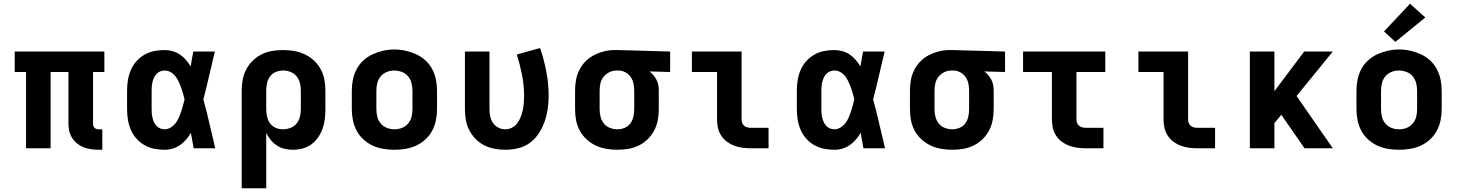

<svg xmlns="http://www.w3.org/2000/svg" viewBox="-20 -797 7840 1032"><path d="M510 8Q490 8 469.5 5Q449 2 430.5 -5Q412 -12 395.5 -25Q379 -38 368 -55Q357 -72 352.5 -92Q348 -112 348 -132V-410H252V0H120V-410H59V-520H541V-410H480V-132Q480 -126 482 -120Q484 -114 488 -110Q492 -106 498 -104Q504 -102 510 -102H530V8Z M865 8Q837 8 809 2.5Q781 -3 756.5 -17Q732 -31 713 -52.5Q694 -74 683 -100Q672 -126 667.5 -154Q663 -182 663 -210V-310Q663 -338 667.5 -366Q672 -394 683 -420Q694 -446 713 -467.5Q732 -489 756.5 -503Q781 -517 809 -522.5Q837 -528 865 -528Q886 -528 907.5 -522Q929 -516 947 -504Q965 -492 979 -475.5Q993 -459 1005 -440Q1008 -460 1011.5 -480Q1015 -500 1019 -520H1135Q1119 -456 1104.5 -391.5Q1090 -327 1073 -263Q1091 -198 1106 -132Q1121 -66 1137 0H1021Q1017 -21 1013.5 -41.5Q1010 -62 1006 -83Q995 -64 980.5 -47Q966 -30 948 -17.5Q930 -5 908.5 1.5Q887 8 865 8ZM865 -102Q882 -102 897.5 -111.5Q913 -121 923.5 -134.5Q934 -148 941 -164Q948 -180 953.5 -196.5Q959 -213 963.5 -229.5Q968 -246 972 -263Q968 -279 963.5 -295.5Q959 -312 953 -328Q947 -344 940 -359Q933 -374 922.5 -387.5Q912 -401 897 -409.5Q882 -418 865 -418Q853 -418 841.5 -413.5Q830 -409 821.5 -400Q813 -391 808 -380Q803 -369 800 -357.5Q797 -346 796 -334Q795 -322 795 -310V-210Q795 -198 796 -186Q797 -174 800 -162.5Q803 -151 808 -140Q813 -129 821.5 -120Q830 -111 841.5 -106.5Q853 -102 865 -102Z M1279 215V-310Q1279 -340 1284.5 -369Q1290 -398 1303.5 -424Q1317 -450 1338.5 -471Q1360 -492 1386.5 -505Q1413 -518 1442 -523Q1471 -528 1501 -528Q1531 -528 1560.5 -523Q1590 -518 1617 -505.5Q1644 -493 1666.5 -472.5Q1689 -452 1703.5 -425.5Q1718 -399 1723.5 -369.5Q1729 -340 1729 -310V-210Q1729 -184 1726 -157.5Q1723 -131 1714 -106Q1705 -81 1690 -59Q1675 -37 1654 -21.5Q1633 -6 1607 1Q1581 8 1555 8Q1532 8 1510 3Q1488 -2 1469 -14.5Q1450 -27 1435.5 -44.5Q1421 -62 1411 -83V215ZM1501 -102Q1521 -102 1541 -109.5Q1561 -117 1574 -133Q1587 -149 1592 -169.5Q1597 -190 1597 -210V-310Q1597 -330 1592 -350.5Q1587 -371 1574 -387Q1561 -403 1541.5 -410.5Q1522 -418 1501 -418Q1481 -418 1462 -410Q1443 -402 1431.5 -386Q1420 -370 1415.5 -350Q1411 -330 1411 -310V-210Q1411 -190 1415.5 -170Q1420 -150 1431.5 -134Q1443 -118 1462 -110Q1481 -102 1501 -102Z M2100 8Q2070 8 2040 3Q2010 -2 1983 -14.5Q1956 -27 1933.5 -47.5Q1911 -68 1897 -94.5Q1883 -121 1877 -150.5Q1871 -180 1871 -210V-310Q1871 -340 1877 -369.5Q1883 -399 1897 -425.5Q1911 -452 1933.5 -472.5Q1956 -493 1983.5 -505.5Q2011 -518 2040.5 -524.5Q2070 -531 2100 -531Q2130 -531 2159.5 -524.5Q2189 -518 2216.5 -505.5Q2244 -493 2266.5 -472.5Q2289 -452 2303 -425.5Q2317 -399 2323 -369.5Q2329 -340 2329 -310V-210Q2329 -180 2323 -150.5Q2317 -121 2303 -94.5Q2289 -68 2266.5 -47.5Q2244 -27 2217 -14.5Q2190 -2 2160 3Q2130 8 2100 8ZM2100 -102Q2121 -102 2140.5 -109.5Q2160 -117 2173.5 -133Q2187 -149 2192 -169Q2197 -189 2197 -210V-310Q2197 -331 2191.5 -351.5Q2186 -372 2173 -387.5Q2160 -403 2139.5 -410.5Q2119 -418 2099 -418Q2078 -418 2058.5 -410Q2039 -402 2026 -386.5Q2013 -371 2008 -350.5Q2003 -330 2003 -310V-210Q2003 -189 2008 -169Q2013 -149 2026.5 -133Q2040 -117 2059.5 -109.5Q2079 -102 2100 -102Z M2696 8Q2667 8 2638 2.5Q2609 -3 2583 -16Q2557 -29 2536.5 -50Q2516 -71 2502.5 -97Q2489 -123 2484 -152Q2479 -181 2479 -210V-520H2611V-210Q2611 -191 2615 -171.5Q2619 -152 2630 -136Q2641 -120 2658.5 -111Q2676 -102 2696 -102Q2715 -102 2732.5 -111Q2750 -120 2761 -135.5Q2772 -151 2779 -169Q2786 -187 2790 -205.5Q2794 -224 2795.5 -243Q2797 -262 2797 -281Q2797 -338 2786 -394Q2775 -450 2758 -504L2883 -539Q2904 -477 2916.5 -412.5Q2929 -348 2929 -282Q2929 -247 2924 -212Q2919 -177 2907.5 -144Q2896 -111 2876.5 -81Q2857 -51 2829 -30Q2801 -9 2766 -0.5Q2731 8 2696 8Z M3299 8Q3269 8 3239.5 3Q3210 -2 3183 -14.5Q3156 -27 3133.5 -47.5Q3111 -68 3096.5 -94.5Q3082 -121 3076.5 -150.5Q3071 -180 3071 -210V-310Q3071 -339 3076 -367Q3081 -395 3094 -421Q3107 -447 3127.5 -467.5Q3148 -488 3173.5 -501Q3199 -514 3227 -521Q3255 -528 3284 -528Q3288 -528 3292 -528Q3296 -528 3300 -528L3582 -520V-410L3471 -413Q3483 -404 3492.5 -392.5Q3502 -381 3509 -367.5Q3516 -354 3518.5 -339.5Q3521 -325 3521 -310V-210Q3521 -180 3515.5 -151Q3510 -122 3496.5 -96Q3483 -70 3461.5 -49Q3440 -28 3413.5 -15Q3387 -2 3358 3Q3329 8 3299 8ZM3299 -102Q3319 -102 3338 -110Q3357 -118 3368.5 -134Q3380 -150 3384.5 -170Q3389 -190 3389 -210V-310Q3389 -329 3385 -348Q3381 -367 3370.5 -382.5Q3360 -398 3343 -407.5Q3326 -417 3307 -418H3300Q3298 -418 3296.5 -418Q3295 -418 3294 -418Q3274 -418 3255.5 -409Q3237 -400 3224.5 -384.5Q3212 -369 3207.5 -349.5Q3203 -330 3203 -310V-210Q3203 -190 3208 -169.5Q3213 -149 3226 -133Q3239 -117 3258.5 -109.5Q3278 -102 3299 -102Z M4015 0Q3993 0 3970.5 -3Q3948 -6 3926.5 -14Q3905 -22 3887 -35.5Q3869 -49 3856.5 -68Q3844 -87 3839 -109.5Q3834 -132 3834 -155V-410H3699V-520H3966V-155Q3966 -145 3969.5 -136Q3973 -127 3980 -121Q3987 -115 3996.5 -112.5Q4006 -110 4015 -110H4111V0Z M4465 8Q4437 8 4409 2.5Q4381 -3 4356.5 -17Q4332 -31 4313 -52.5Q4294 -74 4283 -100Q4272 -126 4267.5 -154Q4263 -182 4263 -210V-310Q4263 -338 4267.5 -366Q4272 -394 4283 -420Q4294 -446 4313 -467.5Q4332 -489 4356.5 -503Q4381 -517 4409 -522.5Q4437 -528 4465 -528Q4486 -528 4507.5 -522Q4529 -516 4547 -504Q4565 -492 4579 -475.5Q4593 -459 4605 -440Q4608 -460 4611.5 -480Q4615 -500 4619 -520H4735Q4719 -456 4704.5 -391.5Q4690 -327 4673 -263Q4691 -198 4706 -132Q4721 -66 4737 0H4621Q4617 -21 4613.5 -41.5Q4610 -62 4606 -83Q4595 -64 4580.5 -47Q4566 -30 4548 -17.5Q4530 -5 4508.5 1.5Q4487 8 4465 8ZM4465 -102Q4482 -102 4497.5 -111.5Q4513 -121 4523.5 -134.5Q4534 -148 4541 -164Q4548 -180 4553.5 -196.5Q4559 -213 4563.5 -229.5Q4568 -246 4572 -263Q4568 -279 4563.5 -295.5Q4559 -312 4553 -328Q4547 -344 4540 -359Q4533 -374 4522.5 -387.5Q4512 -401 4497 -409.5Q4482 -418 4465 -418Q4453 -418 4441.5 -413.5Q4430 -409 4421.5 -400Q4413 -391 4408 -380Q4403 -369 4400 -357.5Q4397 -346 4396 -334Q4395 -322 4395 -310V-210Q4395 -198 4396 -186Q4397 -174 4400 -162.5Q4403 -151 4408 -140Q4413 -129 4421.5 -120Q4430 -111 4441.5 -106.5Q4453 -102 4465 -102Z M5099 8Q5069 8 5039.5 3Q5010 -2 4983 -14.5Q4956 -27 4933.5 -47.5Q4911 -68 4896.5 -94.5Q4882 -121 4876.5 -150.5Q4871 -180 4871 -210V-310Q4871 -339 4876 -367Q4881 -395 4894 -421Q4907 -447 4927.5 -467.5Q4948 -488 4973.5 -501Q4999 -514 5027 -521Q5055 -528 5084 -528Q5088 -528 5092 -528Q5096 -528 5100 -528L5382 -520V-410L5271 -413Q5283 -404 5292.5 -392.5Q5302 -381 5309 -367.5Q5316 -354 5318.5 -339.5Q5321 -325 5321 -310V-210Q5321 -180 5315.5 -151Q5310 -122 5296.5 -96Q5283 -70 5261.5 -49Q5240 -28 5213.5 -15Q5187 -2 5158 3Q5129 8 5099 8ZM5099 -102Q5119 -102 5138 -110Q5157 -118 5168.5 -134Q5180 -150 5184.5 -170Q5189 -190 5189 -210V-310Q5189 -329 5185 -348Q5181 -367 5170.5 -382.5Q5160 -398 5143 -407.5Q5126 -417 5107 -418H5100Q5098 -418 5096.5 -418Q5095 -418 5094 -418Q5074 -418 5055.5 -409Q5037 -400 5024.5 -384.5Q5012 -369 5007.5 -349.5Q5003 -330 5003 -310V-210Q5003 -190 5008 -169.5Q5013 -149 5026 -133Q5039 -117 5058.5 -109.5Q5078 -102 5099 -102Z M5815 0Q5793 0 5770.5 -3Q5748 -6 5726.5 -14Q5705 -22 5687 -35.5Q5669 -49 5656.5 -68Q5644 -87 5639 -109.5Q5634 -132 5634 -155V-410H5479V-520H5921V-410H5766V-155Q5766 -145 5769.5 -136Q5773 -127 5780 -121Q5787 -115 5796.5 -112.5Q5806 -110 5815 -110H5911V0Z M6415 0Q6393 0 6370.5 -3Q6348 -6 6326.5 -14Q6305 -22 6287 -35.5Q6269 -49 6256.5 -68Q6244 -87 6239 -109.5Q6234 -132 6234 -155V-410H6099V-520H6366V-155Q6366 -145 6369.5 -136Q6373 -127 6380 -121Q6387 -115 6396.5 -112.5Q6406 -110 6415 -110H6511V0Z M6698 0V-520H6830V-307L6990 -520H7144L6949 -281L7144 0H6992L6867 -180L6830 -135V0Z M7500 8Q7470 8 7440 3Q7410 -2 7383 -14.5Q7356 -27 7333.5 -47.5Q7311 -68 7297 -94.5Q7283 -121 7277 -150.5Q7271 -180 7271 -210V-310Q7271 -340 7277 -369.5Q7283 -399 7297 -425.5Q7311 -452 7333.5 -472.5Q7356 -493 7383.5 -505.5Q7411 -518 7440.5 -524.5Q7470 -531 7500 -531Q7530 -531 7559.5 -524.5Q7589 -518 7616.5 -505.5Q7644 -493 7666.5 -472.5Q7689 -452 7703 -425.5Q7717 -399 7723 -369.5Q7729 -340 7729 -310V-210Q7729 -180 7723 -150.5Q7717 -121 7703 -94.5Q7689 -68 7666.5 -47.5Q7644 -27 7617 -14.5Q7590 -2 7560 3Q7530 8 7500 8ZM7500 -102Q7521 -102 7540.5 -109.5Q7560 -117 7573.5 -133Q7587 -149 7592 -169Q7597 -189 7597 -210V-310Q7597 -331 7591.5 -351.5Q7586 -372 7573 -387.5Q7560 -403 7539.5 -410.5Q7519 -418 7499 -418Q7478 -418 7458.5 -410Q7439 -402 7426 -386.5Q7413 -371 7408 -350.5Q7403 -330 7403 -310V-210Q7403 -189 7408 -169Q7413 -149 7426.5 -133Q7440 -117 7459.5 -109.5Q7479 -102 7500 -102ZM7480 -572 7419 -628 7559 -777 7641 -703Z"/></svg>

Font: Iosevka Custom XBdEx
Style: Regular
Weight: 800
Width: 7
Monospace: yes
Designer: Belleve Invis
Foundry: Belleve Invis
Version: Version 11.2.4; ttfautohint (v1.8.4)